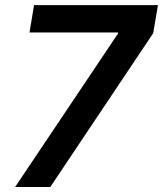

<svg xmlns="http://www.w3.org/2000/svg" viewBox="-20 -748 652 768"><path d="M40.5 0 451.7 -613.3 452.6 -618.2H98.1L116.2 -727.5H611.8L592.8 -615.2L181.2 0Z"/></svg>

Font: Inter SemiBold
Style: Italic
Weight: 600
Italic angle: -9.3988°
Designer: Rasmus Andersson
Foundry: rsms
Version: Version 4.001;git-66647c0bb